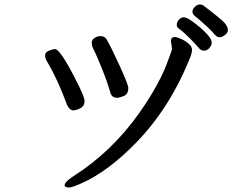

<svg xmlns="http://www.w3.org/2000/svg" viewBox="-20 -818 1040 856"><path d="M307 -326Q291 -326 279 -350Q237 -465 189 -545Q181 -558 181 -571Q181 -585 198 -592Q215 -599 226 -599Q248 -599 316 -466Q357 -387 357 -368Q357 -345 338 -335.5Q319 -326 307 -326ZM288 18Q268 18 268 7Q268 -6 305 -31Q480 -142 602 -316Q695 -448 732 -556Q747 -595 747 -600L742 -636Q742 -653 761 -653Q767 -653 785 -645.5Q803 -638 819.5 -624.5Q836 -611 836 -597Q836 -584 831 -570Q741 -340 586 -181Q463 -55 348 -3Q302 18 288 18ZM503 -382Q478 -382 472 -405Q458 -454 433 -516Q408 -578 393 -606Q392 -611 390.5 -615.5Q389 -620 389 -629Q389 -640 401 -648.5Q413 -657 429 -657Q446 -657 455 -643Q473 -613 512.5 -527Q552 -441 552 -426Q552 -398 532 -390Q512 -382 503 -382ZM890 -592Q876 -592 866.5 -604Q857 -616 828 -645.5Q799 -675 778 -690Q768 -696 768 -708Q768 -719 777.5 -730Q787 -741 799 -741Q819 -741 871.5 -696Q924 -651 924 -628Q924 -616 913.5 -604Q903 -592 890 -592ZM958 -652Q947 -652 936.5 -665Q926 -678 898.5 -703.5Q871 -729 847 -748Q838 -756 838 -767Q838 -778 849 -788Q860 -798 870 -798Q880 -798 886 -794Q968 -732 982 -715Q996 -698 996 -684Q996 -668 975 -657Q968 -652 958 -652Z"/></svg>

Font: LXGW WenKai Lite Medium
Style: Regular
Weight: 500
Designer: LXGW / Fontworks Inc.
Foundry: LXGW / Fontworks Inc.
Version: Version 1.511; March 25, 2025